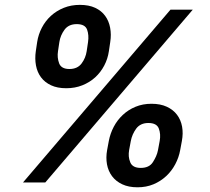

<svg xmlns="http://www.w3.org/2000/svg" viewBox="-20 -768 884 808"><path d="M430.8 -136.4 437.9 -174.7Q443.9 -206.3 458.8 -234.6Q473.7 -262.8 496.8 -284.4Q519.9 -306.1 550.4 -318.7Q581 -331.3 617.5 -331.3Q655.2 -331.3 682.2 -318.7Q709.2 -306.1 725.1 -284.8Q741.1 -263.5 746.3 -235.1Q751.4 -206.7 745.4 -174.7L738.3 -136.4Q732.6 -105.1 717.5 -76.7Q702.4 -48.3 679.3 -26.8Q656.2 -5.3 625.9 7.5Q595.5 20.2 558.9 20.2Q521.3 20.2 494.5 7.6Q467.7 -5 451.5 -26.6Q435.4 -48.3 430.2 -76.7Q425.1 -105.1 430.8 -136.4ZM130.7 -552.6 136.4 -590.9Q141.3 -622.9 156.1 -651.3Q170.8 -679.7 194.2 -701.2Q217.7 -722.7 248.6 -735.1Q279.5 -747.5 316.1 -747.5Q354 -747.5 380.5 -735.1Q407 -722.7 422.6 -701.2Q438.2 -679.7 443.5 -651.3Q448.9 -622.9 443.9 -590.9L438.2 -552.6Q433.6 -520.6 418.7 -492.2Q403.8 -463.8 380.7 -442.6Q357.6 -421.5 326.7 -409.1Q295.8 -396.7 258.9 -396.7Q221.2 -396.7 194.8 -409.1Q168.3 -421.5 152.5 -442.8Q136.7 -464.1 131.4 -492.5Q126.1 -521 130.7 -552.6ZM76.7 0 697.4 -727.3H791.2L170.5 0ZM528.1 -85.2Q537.6 -61.4 572.1 -61.4Q607.6 -61.4 622.9 -84.9Q631 -97.3 636.7 -110.1Q642.4 -122.9 644.9 -136.4L652 -174.7Q657.3 -203.1 648.4 -226.9Q639.6 -250.4 604.4 -250.4Q571 -250.4 553.3 -226.9Q535.9 -203.1 530.5 -174.7L523.4 -136.4Q521 -122.9 522 -110.1Q523.1 -97.3 528.1 -85.2ZM229 -501.1Q238.3 -477.6 272 -477.6Q306.1 -477.6 323.5 -501.1Q340.6 -524.1 344.8 -552.6L350.5 -590.9Q354.8 -620.4 346.6 -643.1Q338.1 -666.5 302.9 -666.5Q268.8 -666.5 251.4 -642.8Q234 -619 229.8 -590.9L224.1 -552.6Q219.8 -525.6 229 -501.1Z"/></svg>

Font: Inter P Semi Bold
Style: Italic
Weight: 600
Italic angle: 9.39999°
Designer: Rasmus Andersson
Foundry: rsms
Version: Version 3.018;git-588b23468